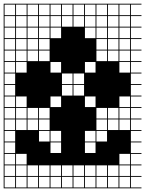

<svg xmlns="http://www.w3.org/2000/svg" viewBox="-20 -900 790 1045"><path d="M0 125V-879.8H750V-875H692.3V-817.3H750V-812.5H692.3V-754.8H750V-750H692.3V-692.3H750V-687.5H692.3V-629.8H750V-625H692.3V-567.3H750V-562.5H692.3V-504.8H750V-500H692.3V-442.3H750V-437.5H692.3V-379.8H750V-375H692.3V-317.3H750V-312.5H692.3V-254.8H750V-250H692.3V-192.3H750V-187.5H692.3V-129.8H750V-125H692.3V-67.3H750V-62.5H692.3V-4.8H750V0H692.3V57.7H750V62.5H692.3V120.2H750V125ZM629.8 -817.3H687.5V-875H629.8ZM567.3 -817.3H625V-875H567.3ZM504.8 -817.3H562.5V-875H504.8ZM442.3 -817.3H500V-875H442.3ZM379.8 -817.3H437.5V-875H379.8ZM317.3 -817.3H375V-875H317.3ZM254.8 -817.3H312.5V-875H254.8ZM192.3 -817.3H250V-875H192.3ZM4.8 -817.3H62.5V-875H4.8ZM129.8 -817.3H187.5V-875H129.8ZM67.3 -817.3H125V-875H67.3ZM629.8 -754.8H687.5V-812.5H629.8ZM567.3 -754.8H625V-812.5H567.3ZM504.8 -754.8H562.5V-812.5H504.8ZM442.3 -754.8H500V-812.5H442.3ZM379.8 -754.8H437.5V-812.5H379.8ZM317.3 -754.8H375V-812.5H317.3ZM254.8 -754.8H312.5V-812.5H254.8ZM4.8 -754.8H62.5V-812.5H4.8ZM192.3 -754.8H250V-812.5H192.3ZM129.8 -754.8H187.5V-812.5H129.8ZM67.3 -754.8H125V-812.5H67.3ZM254.8 -692.3H312.5V-750H254.8ZM629.8 -692.3H687.5V-750H629.8ZM67.3 -692.3H125V-750H67.3ZM567.3 -692.3H625V-750H567.3ZM504.8 -692.3H562.5V-750H504.8ZM129.8 -692.3H187.5V-750H129.8ZM442.3 -692.3H500V-750H442.3ZM4.8 -692.3H62.5V-750H4.8ZM192.3 -692.3H250V-750H192.3ZM67.3 -629.8H125V-687.5H67.3ZM629.8 -629.8H687.5V-687.5H629.8ZM567.3 -629.8H625V-687.5H567.3ZM129.8 -629.8H187.5V-687.5H129.8ZM504.8 -629.8H562.5V-687.5H504.8ZM4.8 -629.8H62.5V-687.5H4.8ZM192.3 -629.8H250V-687.5H192.3ZM67.3 -567.3H125V-625H67.3ZM629.8 -567.3H687.5V-625H629.8ZM567.3 -567.3H625V-625H567.3ZM129.8 -567.3H187.5V-625H129.8ZM504.8 -567.3H562.5V-625H504.8ZM4.8 -567.3H62.5V-625H4.8ZM192.3 -567.3H250V-625H192.3ZM312.5 -562.5H254.8V-504.8H312.5ZM67.3 -504.8H125V-562.5H67.3ZM4.8 -504.8H62.5V-562.5H4.8ZM629.8 -504.8H687.5V-562.5H629.8ZM442.3 -504.8H500V-562.5H442.3ZM379.8 -442.3H437.5V-500H379.8ZM317.3 -442.3H375V-500H317.3ZM4.8 -442.3H62.5V-500H4.8ZM317.3 -379.8H375V-437.5H317.3ZM379.8 -379.8H437.5V-437.5H379.8ZM4.8 -379.8H62.5V-437.5H4.8ZM254.8 -317.3H312.5V-375H254.8ZM67.3 -317.3H125V-375H67.3ZM4.8 -317.3H62.5V-375H4.8ZM442.3 -317.3H500V-375H442.3ZM629.8 -317.3H687.5V-375H629.8ZM567.3 -254.8H625V-312.5H567.3ZM129.8 -254.8H187.5V-312.5H129.8ZM67.3 -254.8H125V-312.5H67.3ZM504.8 -254.8H562.5V-312.5H504.8ZM192.3 -254.8H250V-312.5H192.3ZM629.8 -254.8H687.5V-312.5H629.8ZM4.8 -254.8H62.5V-312.5H4.8ZM192.3 -192.3H250V-250H192.3ZM129.8 -192.3H187.5V-250H129.8ZM567.3 -192.3H625V-250H567.3ZM629.8 -192.3H687.5V-250H629.8ZM67.3 -192.3H125V-250H67.3ZM504.8 -192.3H562.5V-250H504.8ZM4.8 -192.3H62.5V-250H4.8ZM442.3 -129.8H500V-187.5H442.3ZM504.8 -129.8H562.5V-187.5H504.8ZM4.8 -129.8H62.5V-187.5H4.8ZM192.3 -129.8H250V-187.5H192.3ZM254.8 -129.8H312.5V-187.5H254.8ZM442.3 -67.3H500V-125H442.3ZM4.8 -67.3H62.5V-125H4.8ZM254.8 -67.3H312.5V-125H254.8ZM67.3 -4.8H125V-62.5H67.3ZM629.8 -4.8H687.5V-62.5H629.8ZM4.8 -4.8H62.5V-62.5H4.8ZM442.3 57.7H500V0H442.3ZM504.8 57.7H562.5V0H504.8ZM379.8 57.7H437.5V0H379.8ZM317.3 57.7H375V0H317.3ZM67.3 57.7H125V0H67.3ZM192.3 57.7H250V0H192.3ZM567.3 57.7H625V0H567.3ZM254.8 57.7H312.5V0H254.8ZM129.8 57.7H187.5V0H129.8ZM4.8 57.7H62.5V0H4.8ZM629.8 57.7H687.5V0H629.8ZM629.8 120.2H687.5V62.5H629.8ZM129.8 120.2H187.5V62.5H129.8ZM567.3 120.2H625V62.5H567.3ZM67.3 120.2H125V62.5H67.3ZM192.3 120.2H250V62.5H192.3ZM442.3 120.2H500V62.5H442.3ZM379.8 120.2H437.5V62.5H379.8ZM317.3 120.2H375V62.5H317.3ZM254.8 120.2H312.5V62.5H254.8ZM4.8 120.2H62.5V62.5H4.8ZM504.8 120.2H562.5V62.5H504.8Z"/></svg>

Font: Yarndings 12 Charted
Style: Regular
Weight: 400
Designer: Sarah Cadigan-Fried
Version: Version 1.000; ttfautohint (v1.8.4.7-5d5b)